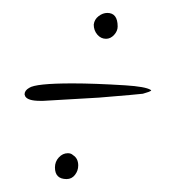

<svg xmlns="http://www.w3.org/2000/svg" viewBox="-20 -263 274 297"><path d="M144 -203Q136 -203 130.5 -209.5Q125 -216 125 -225Q126 -233 132.5 -238Q139 -243 146 -243Q162 -243 162 -222Q162 -215 156.5 -209Q151 -203 144 -203ZM42 -107Q23 -107 19 -114L18 -117Q18 -123 25 -127Q35 -134 92 -134Q126 -134 174 -131Q205 -129 213 -124L214 -123Q212 -121 201 -118Q194 -117 133 -112L47 -107ZM83 14Q65 14 65 -4Q65 -13 71 -19.5Q77 -26 85 -26Q90 -26 93 -23Q101 -18 101 -7Q101 1 96 7.5Q91 14 83 14Z"/></svg>

Font: Allison
Style: Regular
Weight: 400
Designer: Robert E. Leuschke
Foundry: Robert E. Leuschke
Version: Version 1.010; ttfautohint (v1.8.3)